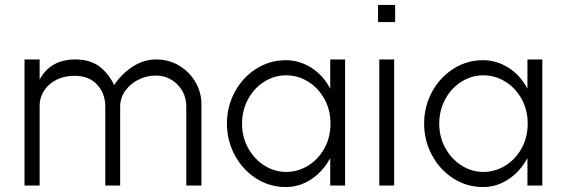

<svg xmlns="http://www.w3.org/2000/svg" viewBox="-20 -749 2282 775"><path d="M607 -444Q573 -444 540 -428Q507 -412 486 -383Q465 -354 465 -318V0H405V-318Q405 -372 372 -407.5Q339 -443 281 -443Q239 -443 207 -426.5Q175 -410 157.5 -382.5Q140 -355 140 -323V0H79V-509H140V-428Q184 -509 284 -509Q341 -509 378 -483Q415 -457 441 -406Q471 -451 515.5 -480Q560 -509 610 -509Q662 -509 703.5 -484Q745 -459 769 -417.5Q793 -376 793 -329V0H732V-318Q732 -371 696.5 -407.5Q661 -444 607 -444Z M1314 -250Q1314 -306 1289 -350.5Q1264 -395 1223 -420Q1182 -445 1135 -445Q1088 -445 1047 -419.5Q1006 -394 981.5 -349Q957 -304 957 -250Q957 -196 981.5 -151.5Q1006 -107 1047 -81Q1088 -55 1135 -55Q1182 -55 1223 -80Q1264 -105 1289 -149.5Q1314 -194 1314 -250ZM1134 -506Q1188 -506 1236 -476Q1284 -446 1313 -391V-509H1373V0H1313V-111Q1284 -57 1236.5 -25.5Q1189 6 1134 6Q1068 6 1013.5 -29Q959 -64 927.5 -123Q896 -182 896 -250Q896 -319 927.5 -377.5Q959 -436 1013.5 -471Q1068 -506 1134 -506Z M1575 -729V-660H1506V-729ZM1511 -509H1571V0H1511Z M2110 -250Q2110 -306 2085 -350.5Q2060 -395 2019 -420Q1978 -445 1931 -445Q1884 -445 1843 -419.5Q1802 -394 1777.5 -349Q1753 -304 1753 -250Q1753 -196 1777.5 -151.5Q1802 -107 1843 -81Q1884 -55 1931 -55Q1978 -55 2019 -80Q2060 -105 2085 -149.5Q2110 -194 2110 -250ZM1930 -506Q1984 -506 2032 -476Q2080 -446 2109 -391V-509H2169V0H2109V-111Q2080 -57 2032.5 -25.5Q1985 6 1930 6Q1864 6 1809.5 -29Q1755 -64 1723.5 -123Q1692 -182 1692 -250Q1692 -319 1723.5 -377.5Q1755 -436 1809.5 -471Q1864 -506 1930 -506Z"/></svg>

Font: SUIT Light
Style: Regular
Weight: 300
Designer: Sunn Youn; Korean Glyphs from Source Han Sans (Sandoll Communications; Soo-young Jang, Joo-yeon Kang)
Foundry: Sunn
Version: Version 1.006